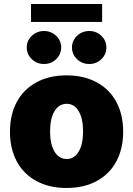

<svg xmlns="http://www.w3.org/2000/svg" viewBox="-20 -929 665 959"><path d="M464.1 -25.4Q399.9 9.9 312.5 9.9Q225.1 9.9 160.9 -25.4Q96.6 -60.7 63.2 -124.1Q29.8 -187.5 29.8 -271.3Q29.8 -355.1 63.2 -418.5Q96.6 -481.9 160.9 -517.2Q225.1 -552.6 312.5 -552.6Q399.9 -552.6 464.1 -517.2Q528.4 -481.9 561.8 -418.5Q595.2 -355.1 595.2 -271.3Q595.2 -187.5 561.8 -124.1Q528.4 -60.7 464.1 -25.4ZM313.9 -134.9Q351.2 -134.9 373 -171.9Q394.9 -208.8 394.9 -272.7Q394.9 -336.6 373 -373.6Q351.2 -410.5 313.9 -410.5Q274.5 -410.5 252.3 -373.8Q230.1 -337 230.1 -272.7Q230.1 -208.5 252.3 -171.7Q274.5 -134.9 313.9 -134.9ZM490.1 -909.1V-819.6H134.9V-909.1ZM200.3 -609.4Q164.1 -609.4 138.8 -633.5Q113.6 -657.7 113.6 -691.8Q113.6 -725.9 138.8 -750Q164.1 -774.1 200.3 -774.1Q235.4 -774.1 260.5 -750Q285.5 -725.9 285.5 -691.8Q285.5 -657.7 260.5 -633.5Q235.4 -609.4 200.3 -609.4ZM426.1 -609.4Q389.9 -609.4 364.7 -633.5Q339.5 -657.7 339.5 -691.8Q339.5 -725.9 364.7 -750Q389.9 -774.1 426.1 -774.1Q461.3 -774.1 486.3 -750Q511.4 -725.9 511.4 -691.8Q511.4 -657.7 486.3 -633.5Q461.3 -609.4 426.1 -609.4Z"/></svg>

Font: Karasuma Gothic
Style: Black
Weight: 900
Designer: Rasmus Andersson / Ryoko Nishizuka
Foundry: Genbu
Version: Version 1.00